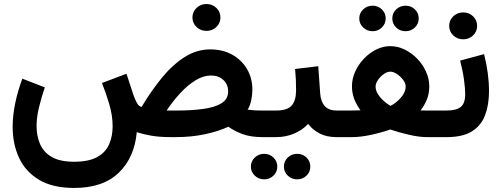

<svg xmlns="http://www.w3.org/2000/svg" viewBox="-20 -677 2476 948"><path d="M930.2 -590.8Q930.2 -618.7 950.4 -637.9Q970.7 -657.2 999.5 -657.2Q1028.3 -657.2 1048.3 -637.9Q1068.4 -618.7 1068.4 -590.8Q1068.4 -563 1048.3 -543.7Q1028.3 -524.4 999.5 -524.4Q970.7 -524.4 950.4 -543.7Q930.2 -563 930.2 -590.8ZM346.2 121.6Q418.5 121.6 460 98.4Q501.5 75.2 518.8 35.4Q536.1 -4.4 536.1 -53.2Q536.1 -106.9 519.5 -162.8Q502.9 -218.8 483.4 -267.1L604.5 -313L636.7 -214.4Q645 -189 655.5 -169.7Q666 -150.4 679.2 -149.4Q726.1 -227.5 778.3 -291.7Q830.6 -356 890.4 -394.5Q950.2 -433.1 1018.6 -433.1Q1079.6 -433.1 1126.2 -407.2Q1172.9 -381.3 1199.5 -336.4Q1226.1 -291.5 1226.1 -233.9Q1226.1 -210 1220.5 -182.1Q1214.8 -154.3 1202.6 -135.7Q1214.4 -133.8 1231.7 -132.6Q1249 -131.3 1275.9 -131.3H1290V0H1276.4Q1217.3 0 1177.5 -14.9Q1137.7 -29.8 1107.4 -51.3Q1058.6 -28.3 991.7 -14.2Q924.8 0 848.6 0H823.2Q768.6 0 728.3 -6.8Q688 -13.7 655.3 -24.4Q644 101.1 566.2 176Q488.3 251 346.2 251Q240.7 251 173.6 211.2Q106.4 171.4 74.5 103Q42.5 34.7 42.5 -50.3Q42.5 -106.9 55.2 -167.7Q67.9 -228.5 90.3 -288.6L201.2 -245.6Q184.1 -195.3 172.4 -146.5Q160.6 -97.7 160.6 -54.2Q160.6 -6.3 177.5 33.7Q194.3 73.7 234.9 97.7Q275.4 121.6 346.2 121.6ZM1022 -304.2Q984.4 -304.2 945.6 -280.5Q906.7 -256.8 870.4 -217.5Q834 -178.2 802.7 -131.3H853.5Q924.8 -131.3 981.9 -138.9Q1039.1 -146.5 1072.8 -166.7Q1106.4 -187 1106.4 -225.1Q1106.4 -260.7 1082.5 -282.5Q1058.6 -304.2 1022 -304.2Z M1270 -131.3H1343.8Q1398.9 -131.3 1420.4 -156.2Q1441.9 -181.2 1441.9 -231.9Q1441.9 -259.3 1440.7 -285.2Q1439.5 -311 1437 -336.4L1551.3 -350.1L1561 -215.3Q1563.5 -176.8 1582.8 -154.1Q1602.1 -131.3 1643.1 -131.3H1652.8V0H1642.1Q1592.3 0 1557.9 -18.1Q1523.4 -36.1 1501.5 -65.4Q1472.7 -34.2 1431.4 -17.1Q1390.1 0 1343.8 0H1270ZM1381.8 145.5Q1381.8 119.1 1400.9 100.8Q1419.9 82.5 1447.3 82.5Q1474.6 82.5 1493.4 100.8Q1512.2 119.1 1512.2 145.5Q1512.2 171.9 1493.4 190.2Q1474.6 208.5 1447.3 208.5Q1419.9 208.5 1400.9 190.2Q1381.8 171.9 1381.8 145.5ZM1218.8 145.5Q1218.8 119.1 1238 100.8Q1257.3 82.5 1284.2 82.5Q1311.5 82.5 1330.3 100.8Q1349.1 119.1 1349.1 145.5Q1349.1 171.9 1330.3 190.2Q1311.5 208.5 1284.2 208.5Q1257.3 208.5 1238 190.2Q1218.8 171.9 1218.8 145.5Z M1917 -585.9Q1917 -612.3 1936 -630.6Q1955.1 -648.9 1982.4 -648.9Q2009.8 -648.9 2028.6 -630.6Q2047.4 -612.3 2047.4 -585.9Q2047.4 -559.6 2028.6 -541.3Q2009.8 -522.9 1982.4 -522.9Q1955.1 -522.9 1936 -541.3Q1917 -559.6 1917 -585.9ZM1753.9 -585.9Q1753.9 -612.3 1773.2 -630.6Q1792.5 -648.9 1819.3 -648.9Q1846.7 -648.9 1865.5 -630.6Q1884.3 -612.3 1884.3 -585.9Q1884.3 -559.6 1865.5 -541.3Q1846.7 -522.9 1819.3 -522.9Q1792.5 -522.9 1773.2 -541.3Q1753.9 -559.6 1753.9 -585.9ZM2099.6 -250Q2099.6 -217.3 2088.9 -188.7Q2078.1 -160.2 2056.6 -131.8Q2070.8 -131.3 2082.5 -131.3Q2094.2 -131.3 2104 -131.3H2150.4V0H2088.4Q2050.3 0 2001 -11.2Q1951.7 -22.5 1906.7 -37.6Q1860.4 -21.5 1809.8 -10.7Q1759.3 0 1718.8 0H1634.8V-131.3H1705.6Q1718.3 -131.3 1730.2 -131.6Q1742.2 -131.8 1759.8 -132.3Q1739.3 -160.6 1728.5 -189.5Q1717.8 -218.3 1717.8 -251Q1717.8 -288.1 1733.6 -323.2Q1749.5 -358.4 1776.6 -387Q1803.7 -415.5 1837.4 -432.4Q1871.1 -449.2 1906.7 -449.2Q1943.4 -449.2 1978 -432.4Q2012.7 -415.5 2040 -387.2Q2067.4 -358.9 2083.5 -323.2Q2099.6 -287.6 2099.6 -250ZM1907.2 -323.2Q1892.1 -323.2 1875.2 -311.5Q1858.4 -299.8 1846.4 -282.5Q1834.5 -265.1 1834.5 -249Q1834.5 -230 1846.7 -211.2Q1858.9 -192.4 1876 -177.5Q1893.1 -162.6 1908.2 -154.3Q1934.1 -167 1958.5 -193.8Q1982.9 -220.7 1982.9 -250Q1982.9 -266.1 1970.2 -283Q1957.5 -299.8 1939.9 -311.5Q1922.4 -323.2 1907.2 -323.2Z M2186 0H2131.8V-131.3H2185.1Q2232.4 -131.3 2254.6 -148.7Q2276.9 -166 2276.9 -212.4Q2276.9 -239.3 2271.2 -282Q2265.6 -324.7 2252 -377.9L2370.1 -409.7Q2394.5 -313 2394.5 -227.5Q2394.5 -159.2 2375 -107.9Q2355.5 -56.6 2309.8 -28.3Q2264.2 0 2186 0ZM2197.8 -549.3Q2197.8 -577.1 2218 -596.4Q2238.3 -615.7 2267.1 -615.7Q2295.9 -615.7 2315.9 -596.4Q2335.9 -577.1 2335.9 -549.3Q2335.9 -521.5 2315.9 -502.2Q2295.9 -482.9 2267.1 -482.9Q2238.3 -482.9 2218 -502.2Q2197.8 -521.5 2197.8 -549.3Z"/></svg>

Font: Vazirmatn RD
Style: Bold
Weight: 700
Designer: Saber Rastikerdar
Foundry: Saber Rastikerdar
Version: Version 32.102